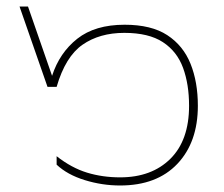

<svg xmlns="http://www.w3.org/2000/svg" viewBox="-20 -560 688 590"><path d="M349 10Q294 10 240.5 -6.5Q187 -23 154 -54V-80Q200 -44 247.5 -29.5Q295 -15 349 -15Q446 -15 503.5 -72Q561 -129 561 -235Q561 -301 542.5 -351.5Q524 -402 480.5 -430.5Q437 -459 362 -459Q286 -459 233.5 -422.5Q181 -386 154 -293H126L40 -540H66L140 -327Q163 -398 217.5 -441Q272 -484 363 -484Q445 -484 494 -452Q543 -420 565.5 -364Q588 -308 588 -235Q588 -123 525 -56.5Q462 10 349 10Z"/></svg>

Font: Kanit Thin
Style: Regular
Weight: 250
Designer: Katatrad Team
Foundry: CadsonDemak
Version: Version 2.000; ttfautohint (v1.8.3)